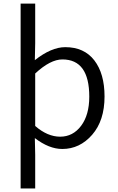

<svg xmlns="http://www.w3.org/2000/svg" viewBox="-20 -816 654 1068"><path d="M94.7 232.4V-795.9H175.8V-576.2L173.8 -481.4Q265.6 -553.7 342.8 -553.7Q448.2 -553.7 504.9 -480Q561.5 -406.2 561.5 -279.3Q561.5 -145.5 492.7 -66.4Q423.8 12.7 326.2 12.7Q252.9 12.7 173.8 -47.9L175.8 44.9V232.4ZM314.5 -55.7Q385.7 -55.7 431.2 -116.2Q476.6 -176.8 476.6 -278.3Q476.6 -485.4 327.1 -485.4Q259.8 -485.4 175.8 -407.2V-115.2Q244.1 -55.7 314.5 -55.7Z"/></svg>

Font: Gen Shin Gothic Normal
Style: Regular
Weight: 300
Designer: [Source Han Sans]
Ryoko NISHIZUKA  (kana & ideographs); Paul D. Hunt (Latin, Greek & Cyrillic); Wenlong ZHANG  (bopomofo
Version: Version 1.002.20150607